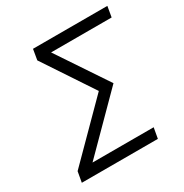

<svg xmlns="http://www.w3.org/2000/svg" viewBox="-161 -820 909 948"><g transform="rotate(-30 293.0 -346.5)"><path d="M35.2 0H468.8L479.5 -60.1H130.9L416.5 -347.7L225.6 -633.3H570.8L581.1 -693.4H157.2L147 -633.3L334.5 -350.6L45.9 -60.1Z"/></g></svg>

Font: Cascadia Code NF Light
Style: Italic
Weight: 300
Italic angle: -10°
Monospace: yes
Designer: Aaron Bell
Foundry: Saja Typeworks
Version: Version 2404.023